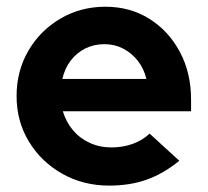

<svg xmlns="http://www.w3.org/2000/svg" viewBox="-20 -550 626 579"><path d="M309.4 9.7Q231 9.7 167.5 -26.2Q104 -62.1 67 -123.3Q30 -184.4 30 -260.3Q30 -335.9 65.5 -396.9Q101 -457.9 162 -493.8Q223 -529.7 297.7 -529.7Q372.6 -529.7 430.7 -493.1Q488.9 -456.5 522.5 -393.3Q556.2 -330.2 556.2 -249.6V-214.4H169.5Q179.1 -182.6 199.6 -157.9Q220.1 -133.2 250.3 -119.3Q280.6 -105.4 316 -105.4Q350.7 -105.4 380.6 -116.3Q410.4 -127.2 431.1 -147.1L520.8 -65.2Q473 -26.3 422.5 -8.3Q372 9.7 309.4 9.7ZM167.9 -312H421.4Q414 -343.4 395.5 -366.8Q377 -390.1 351.3 -403.5Q325.6 -416.8 295 -416.8Q263.5 -416.8 237.5 -404Q211.5 -391.1 193.6 -367.8Q175.6 -344.4 167.9 -312Z"/></svg>

Font: Red Hat Display
Style: Regular
Weight: 300
Designer: Pentagram, MCKL
Foundry: Pentagram, MCKL
Version: Version 1.023